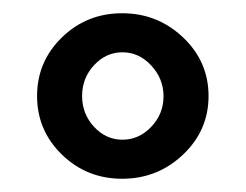

<svg xmlns="http://www.w3.org/2000/svg" viewBox="-20 -686 371 290"><path d="M73.5 -452.5Q36 -489 36 -541Q36 -593 73.5 -629.5Q111 -666 164.5 -666Q218 -666 256.5 -629.5Q295 -593 295 -541Q295 -489 256.5 -452.5Q218 -416 164.5 -416Q111 -416 73.5 -452.5ZM122 -587.5Q104 -568 104 -541Q104 -514 122 -494.5Q140 -475 165 -475Q190 -475 208.5 -494.5Q227 -514 227 -540.5Q227 -567 208.5 -587Q190 -607 165 -607Q140 -607 122 -587.5Z"/></svg>

Font: Buenard
Style: Bold
Weight: 700
Foundry: FontFuror
Version: Version 1.002 2011